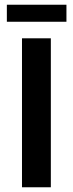

<svg xmlns="http://www.w3.org/2000/svg" viewBox="-20 -792 308 812"><path d="M195 -630V0H73V-630ZM261 -772V-700H9V-772Z"/></svg>

Font: Mukta Mahee SemiBold
Style: Regular
Weight: 600
Designer: Shuchita Grover, Noopur Datye, Girish Dalvi, Yashodeep Gholap
Foundry: Ek Type
Version: Version 2.538;PS 1.000;hotconv 16.6.51;makeotf.lib2.5.65220;